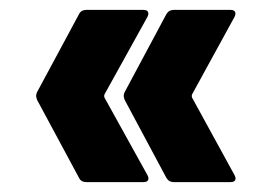

<svg xmlns="http://www.w3.org/2000/svg" viewBox="-20 -475 538 388"><path d="M140 -115 55 -273Q53 -279 53 -281Q53 -285 55 -289L140 -447Q144 -455 155 -455H270Q277 -455 279 -451Q281 -447 278 -441L191 -284Q190 -281 191 -278L278 -121Q280 -117 280 -115Q280 -107 270 -107H155Q144 -107 140 -115ZM316 -116 232 -273Q230 -279 230 -281Q230 -285 232 -289L316 -446Q321 -455 331 -455H446Q453 -455 455 -451Q457 -447 454 -441L368 -284Q367 -281 368 -278L454 -121Q456 -117 456 -115Q456 -107 446 -107H331Q321 -107 316 -116Z"/></svg>

Font: BARLOWEXTRABOLD
Style: Regular
Weight: 800
Designer: Jeremy Tribby
Foundry: Tribby Type
Version: Version 1.422